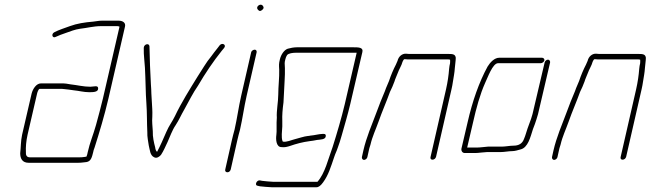

<svg xmlns="http://www.w3.org/2000/svg" viewBox="-20 -668 2738 808"><path d="M113 -274 73 -101C67 -73 68 -47 65 -23C65 -1 74 17 100 17H310C324 17 331 15 344 14C363 11 367 -7 372 -27C373 -33 375 -40 378 -47C398 -110 420 -183 436 -252L506 -556C510 -572 497 -581 479 -581H409C395 -581 384 -578 372 -577C336 -574 304 -569 274 -558C250 -549 229 -543 208 -532C194 -524 201 -505 215 -513C229 -519 240 -524 256 -529C276 -536 295 -544 317 -547C345 -550 375 -558 404 -558H474C478 -558 480 -557 482 -556H483L413 -253C405 -218 393 -176 384 -142C372 -99 358 -68 349 -27C348 -22 347 -16 344 -9C339 -8 334 -7 331 -7C327 -6 321 -6 315 -6H105C92 -6 88 -16 89 -28C88 -49 90 -74 96 -101L136 -274C137 -279 142 -294 147 -294H233C239 -294 245 -294 251 -293L269 -291C276 -290 282 -289 290 -288C312 -286 332 -280 355 -280C371 -280 393 -280 393 -295C394 -311 375 -303 360 -303C331 -303 305 -310 277 -313L259 -316C252 -317 245 -317 238 -317H152C133 -317 118 -294 113 -274Z M585 -467C585 -449 585 -437 587 -419C592 -375 592 -314 594 -268L596 -234C599 -194 598 -149 600 -111C599 -94 604 -70 606 -56C611 -37 611 -14 629 -6C640 0 653 -10 658 -17C669 -34 675 -49 685 -70C695 -92 705 -121 719 -141C734 -164 741 -182 756 -208C775 -242 792 -277 813 -307C844 -360 877 -409 913 -454L923 -466C934 -479 916 -490 905 -478L895 -465C884 -451 879 -445 869 -431C847 -405 831 -375 811 -345C779 -293 743 -236 716 -179C705 -156 691 -139 680 -113C668 -85 654 -53 641 -29C636 -33 634 -40 633 -48C628 -67 622 -92 623 -116C622 -137 619 -154 621 -178C622 -204 620 -216 619 -240L617 -274C617 -286 616 -299 615 -314C612 -367 610 -420 609 -473C608 -488 586 -483 585 -467Z M1037 -448 995 -265C984 -217 978 -170 967 -122C963 -107 959 -93 956 -79L928 45C926 52 930 57 937 57C944 57 949 52 951 45L979 -79C982 -93 986 -107 990 -122C1001 -170 1007 -217 1018 -265L1060 -448C1061 -454 1058 -459 1052 -459C1046 -459 1038 -454 1037 -448ZM1064 -629C1069 -623 1073 -618 1083 -626C1093 -634 1089 -640 1085 -645C1075 -655 1056 -640 1064 -629Z M1467 -469H1229C1217 -469 1201 -466 1191 -463C1176 -458 1163 -439 1158 -419C1153 -399 1154 -393 1155 -375C1156 -342 1151 -304 1151 -270C1151 -240 1143 -201 1145 -173L1144 -153V-131V-114L1143 -100C1140 -80 1143 -49 1164 -49C1177 -47 1189 -50 1201 -54C1227 -63 1253 -70 1283 -74L1298 -76C1303 -77 1308 -78 1314 -79C1328 -81 1350 -80 1351 -95C1352 -106 1343 -105 1332 -104C1326 -103 1326 -104 1317 -102C1311 -101 1305 -100 1300 -99L1284 -97C1283 -96 1280 -96 1277 -96C1258 -94 1237 -86 1220 -82C1207 -79 1186 -69 1171 -72C1170 -72 1170 -73 1169 -74C1163 -91 1167 -114 1168 -136V-158C1167 -183 1169 -207 1173 -237L1175 -275C1176 -308 1180 -348 1179 -381L1178 -402C1178 -406 1179 -412 1181 -419C1182 -425 1185 -431 1188 -436C1194 -444 1213 -446 1224 -446H1481L1431 -230C1417 -171 1398 -107 1380 -50C1361 1 1348 61 1316 97H1129C1120 97 1091 94 1083 93L1073 91C1059 90 1050 113 1065 114L1074 116C1083 117 1113 120 1123 120H1312C1321 120 1330 113 1340 99C1362 69 1372 35 1386 -6C1393 -27 1395 -27 1402 -48C1407 -62 1413 -79 1418 -98C1431 -144 1443 -184 1454 -230L1505 -449C1510 -469 1488 -469 1467 -469Z M1526 -7 1532 -34C1533 -39 1535 -48 1539 -59C1547 -94 1561 -122 1573 -156C1588 -199 1606 -239 1621 -281C1629 -298 1634 -308 1640 -325C1643 -336 1650 -350 1654 -361C1659 -376 1670 -392 1674 -408C1676 -411 1678 -419 1683 -419C1690 -418 1698 -418 1705 -418H1862C1866 -418 1869 -418 1874 -417C1874 -414 1875 -409 1874 -402C1872 -395 1871 -387 1870 -378C1868 -351 1864 -323 1857 -292L1792 -8C1790 -1 1793 4 1800 4C1807 4 1813 -1 1815 -8L1880 -292C1883 -303 1884 -313 1886 -324C1889 -343 1893 -363 1894 -381C1895 -395 1898 -413 1898 -425C1896 -440 1885 -441 1867 -441H1710C1703 -441 1696 -441 1689 -442C1672 -443 1657 -430 1653 -412C1651 -407 1648 -401 1646 -396C1635 -375 1625 -351 1617 -327C1611 -311 1606 -303 1600 -285C1587 -254 1575 -225 1564 -194C1545 -143 1522 -91 1509 -34L1503 -7C1502 -1 1506 5 1512 5C1518 5 1525 -1 1526 -7Z M2261 -425H2081C2061 -425 2043 -406 2032 -388C1996 -322 1968 -242 1948 -154L1922 -43C1920 -33 1926 -24 1936 -24H1980C1987 -24 1996 -25 2005 -26L2029 -28H2086C2103 -28 2120 -32 2136 -32C2146 -32 2160 -36 2170 -39C2202 -46 2212 -91 2223 -125L2231 -146C2237 -164 2238 -166 2244 -187L2295 -405C2296 -411 2292 -417 2286 -417C2280 -417 2273 -411 2272 -405L2221 -188C2216 -169 2214 -166 2208 -149L2200 -127C2194 -110 2192 -99 2185 -83C2178 -63 2162 -55 2141 -55C2125 -55 2108 -51 2092 -51H2034C2020 -50 2000 -47 1985 -47H1946L1971 -154C1984 -212 2000 -271 2022 -320C2032 -340 2053 -402 2076 -402H2256C2262 -402 2270 -408 2271 -414C2272 -420 2267 -425 2261 -425Z M2326 -7 2332 -34C2333 -39 2335 -48 2339 -59C2347 -94 2361 -122 2373 -156C2388 -199 2406 -239 2421 -281C2429 -298 2434 -308 2440 -325C2443 -336 2450 -350 2454 -361C2459 -376 2470 -392 2474 -408C2476 -411 2478 -419 2483 -419C2490 -418 2498 -418 2505 -418H2662C2666 -418 2669 -418 2674 -417C2674 -414 2675 -409 2674 -402C2672 -395 2671 -387 2670 -378C2668 -351 2664 -323 2657 -292L2592 -8C2590 -1 2593 4 2600 4C2607 4 2613 -1 2615 -8L2680 -292C2683 -303 2684 -313 2686 -324C2689 -343 2693 -363 2694 -381C2695 -395 2698 -413 2698 -425C2696 -440 2685 -441 2667 -441H2510C2503 -441 2496 -441 2489 -442C2472 -443 2457 -430 2453 -412C2451 -407 2448 -401 2446 -396C2435 -375 2425 -351 2417 -327C2411 -311 2406 -303 2400 -285C2387 -254 2375 -225 2364 -194C2345 -143 2322 -91 2309 -34L2303 -7C2302 -1 2306 5 2312 5C2318 5 2325 -1 2326 -7Z"/></svg>

Font: Electronic
Style: ExLtIt
Weight: 200
Version: Version 1.011